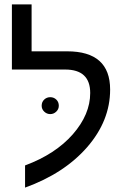

<svg xmlns="http://www.w3.org/2000/svg" viewBox="-20 -833 570 875"><path d="M94.2 22V-79.1Q232.4 -130.4 311.8 -220.9Q391.1 -311.5 391.1 -409.2Q391.1 -516.1 276.9 -516.1H34.2V-813H124V-599.1H286.1Q481.9 -599.1 481.9 -424.8Q481.9 -282.7 377 -162.1Q272.5 -42.5 94.2 22ZM169.9 -351.1Q169.9 -368.2 181.4 -379.2Q192.9 -390.1 209 -390.1Q225.1 -390.1 236.6 -379.2Q248 -368.2 248 -351.1Q248 -335.4 236.3 -324.2Q224.6 -313 209 -313Q193.4 -313 181.6 -324.2Q169.9 -335.4 169.9 -351.1Z"/></svg>

Font: Libra Sans Modern
Style: Regular
Weight: 400
Foundry: Stefan Peev, Context Ltd
Version: Version 1.000